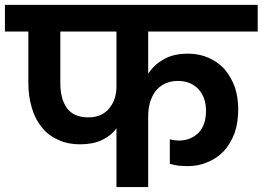

<svg xmlns="http://www.w3.org/2000/svg" viewBox="-41 -760 1067 780"><path d="M317.9 -283.2Q346.7 -283.2 368.2 -293Q390.1 -303.7 402.8 -319.8Q418.5 -339.4 424.8 -359.9Q432.1 -382.8 432.1 -408.2V-631.8H204.1V-421.9Q204.1 -357.9 231 -320.8Q258.3 -283.2 317.9 -283.2ZM-21 -631.8V-740.2H1005.9V-631.8H561V-460Q584 -496.6 624 -519Q663.1 -542 723.1 -542Q769 -542 807.1 -524.9Q845.2 -507.8 872.1 -478Q898.9 -445.3 913.1 -405.8Q926.8 -363.8 926.8 -316.9Q926.8 -262.7 912.1 -219.2Q894 -173.3 868.2 -146Q839.4 -115.7 801.8 -101.1Q766.1 -85 719.2 -85Q708.5 -85 684.1 -86.9Q674.3 -87.9 648.9 -94.2V-193.8Q670.9 -189 686 -189Q733.9 -189 766.1 -221.2Q795.9 -252.4 795.9 -310.1Q795.9 -364.3 765.1 -397.9Q733.4 -431.2 682.1 -431.2Q652.8 -431.2 627.9 -419.9Q604.5 -407.7 589.8 -388.2Q575.7 -369.1 567.9 -341.8Q561 -317.9 561 -287.1V0H432.1V-238.8Q410.2 -208.5 373 -190.9Q336.4 -173.8 286.1 -173.8Q231.4 -173.8 193.8 -192.9Q153.3 -210.9 127.9 -244.1Q101.1 -276.9 87.9 -323.2Q74.2 -369.6 74.2 -421.9V-631.8Z"/></svg>

Font: PoppinsZ SemiBold
Style: Regular
Weight: 600
Designer: Ninad Kale (Devanagari), Jonny Pinhorn (Latin)
Foundry: Indian Type Foundry
Version: Version 3.002;FEAKit 1.0